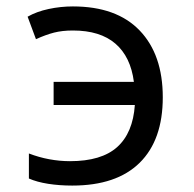

<svg xmlns="http://www.w3.org/2000/svg" viewBox="-20 -567 603 598"><path d="M205 11Q165 11 130 5.5Q95 0 70 -11V-89Q101 -77 133.5 -71Q166 -65 198 -65Q296 -65 345 -109Q394 -153 400 -240H147V-312H397Q387 -390 339.5 -431Q292 -472 207 -472Q174 -472 148.5 -465.5Q123 -459 92 -445L66 -515Q94 -531 131.5 -539Q169 -547 207 -547Q343 -547 415 -472Q487 -397 487 -264Q487 -131 415 -60Q343 11 205 11Z"/></svg>

Font: Noto Sans Mono SemiCondensed
Style: Regular
Weight: 400
Width: 4
Designer: Monotype Design Team
Foundry: Monotype Imaging Inc.
Version: Version 2.014